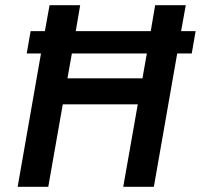

<svg xmlns="http://www.w3.org/2000/svg" viewBox="-20 -720 774 740"><path d="M719 -514H663L573 0H455L511 -318H222L166 0H48L138 -514H83L98 -600H153L171 -700H289L272 -600H561L578 -700H696L678 -600H734ZM546 -514H257L240 -418H529Z"/></svg>

Font: Niramit SemiBold
Style: Italic
Weight: 600
Italic angle: -10°
Designer: Katatrad Aksorn Co.,Ltd.
Foundry: Cadson Demak Co.,Ltd.
Version: Version 1.001; ttfautohint (v1.6)